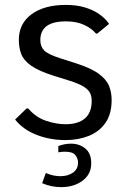

<svg xmlns="http://www.w3.org/2000/svg" viewBox="-20 -560 520 781"><path d="M246.6 9.8Q183.1 9.8 128.7 -11.5Q74.2 -32.7 41.5 -73.7L87.9 -118.7H94.7Q126.5 -82 168 -68.4Q209.5 -54.7 246.6 -54.7Q297.4 -54.7 325.2 -78.1Q353 -101.6 353 -149.9Q353 -167 346.7 -180.9Q340.3 -194.8 320.8 -207.3Q301.3 -219.7 260.7 -232.4L201.2 -251Q137.2 -271 106.4 -293Q75.7 -314.9 66.2 -340.8Q56.6 -366.7 56.6 -397.9Q56.6 -463.9 108.2 -502Q159.7 -540 248 -540Q291 -540 324.7 -530Q358.4 -520 383.3 -502.7Q408.2 -485.4 423.8 -462.9L375.5 -423.3H370.6Q352.5 -444.8 321.8 -459Q291 -473.1 248.5 -473.1Q211.4 -473.1 188.5 -464.1Q165.5 -455.1 154.8 -438Q144 -420.9 144 -397.5Q144 -370.6 159.9 -354.5Q175.8 -338.4 230 -321.3L288.6 -302.7Q352.1 -282.2 383.1 -258.8Q414.1 -235.4 424.1 -209.2Q434.1 -183.1 434.1 -153.3Q434.1 -95.7 408.7 -59.8Q383.3 -23.9 340.8 -7.1Q298.3 9.8 246.6 9.8ZM228.5 201.2Q188 201.2 151.4 185.1L166.5 143.6Q181.6 150.4 196.8 153.6Q211.9 156.7 225.6 156.7Q255.4 156.7 276.4 142.6Q297.4 128.4 297.4 101.1Q297.4 85 286.6 71Q275.9 57.1 244.6 57.1Q238.8 57.1 231.9 57.6Q225.1 58.1 217.3 59.6V34.2Q242.2 24.4 268.6 24.4Q303.2 24.4 327.1 44.2Q351.1 64 351.1 104Q351.1 148.9 315.9 175Q280.8 201.2 228.5 201.2Z"/></svg>

Font: Comme
Style: Regular
Weight: 400
Designer: Vernon Adams
Foundry: Vernon Adams
Version: Version 1.000;gftools[0.9.27]